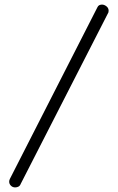

<svg xmlns="http://www.w3.org/2000/svg" viewBox="-20 -789 514 836"><path d="M424 -769Q434 -769 443.5 -761.5Q453 -754 453 -742Q453 -734 449 -729L70 12Q67 20 60.5 23.5Q54 27 46 27Q35 27 27.5 19.5Q20 12 20 2Q20 -4 23 -10L404 -757Q407 -764 412.5 -766.5Q418 -769 424 -769Z"/></svg>

Font: Dosis
Style: Book
Weight: 400
Designer: EdgarTolentino, PabloImpallari, IginoMarini
Foundry: EdgarTolentino, PabloImpallari, IginoMarini
Version: Version 1.007